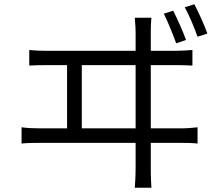

<svg xmlns="http://www.w3.org/2000/svg" viewBox="-20 -844 1040 899"><path d="M791 -794 747 -780C766 -742 790 -683 805 -641L851 -657C837 -697 809 -758 791 -794ZM890 -824 845 -810C866 -773 889 -716 905 -672L951 -687C936 -729 909 -788 890 -824ZM117 -610V-537C147 -539 176 -539 204 -539H294V-243H167C140 -243 110 -244 81 -248V-172C112 -175 140 -175 167 -175H615V-58C615 -48 615 -13 611 35H689C686 -13 686 -50 686 -60V-175H825C844 -175 879 -175 905 -172V-248C880 -245 854 -243 825 -243H686V-539H799C819 -539 854 -539 881 -537V-610C855 -608 829 -606 799 -606H686V-692C686 -703 686 -730 689 -761H611C614 -729 615 -706 615 -692V-606H204C176 -606 146 -607 117 -610ZM615 -243H363V-539H615Z"/></svg>

Font: ChiuKong Gothic MN Normal
Style: Regular
Weight: 350
Designer: Ryoko NISHIZUKA 西塚涼子 (kana, bopomofo & ideographs); Paul D. Hunt (Latin, Greek & Cyrillic); Sandoll Communications 산돌커뮤니
Foundry: Adobe
Version: Version 1.300